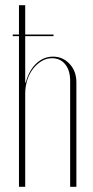

<svg xmlns="http://www.w3.org/2000/svg" viewBox="-20 -719 359 739"><path d="M79 -401Q92 -449 120 -475Q148 -501 184 -501Q222 -501 248 -473Q274 -445 274 -402V0H250V-408Q250 -448 231 -471.5Q212 -495 180 -495Q159 -495 140.5 -484Q122 -473 107.5 -454.5Q93 -436 85 -411Q77 -386 77 -358V0H53V-699H77V-402ZM29 -586H186V-580H29Z"/></svg>

Font: Moniqa Thin Display
Style: Regular
Weight: 100
Designer: Rajesh Rajput
Foundry: Rajesh Rajput
Version: Version 1.000